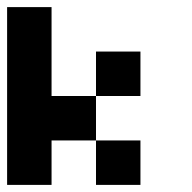

<svg xmlns="http://www.w3.org/2000/svg" viewBox="-20 -395 540 540"><path d="M125 -375V-125H250V0H125V125H0V-375ZM375 -250V-125H250V-250ZM375 0V125H250V0Z"/></svg>

Font: Bytesized
Style: Regular
Weight: 400
Monospace: yes
Designer: baltdev
Version: Version 1.000